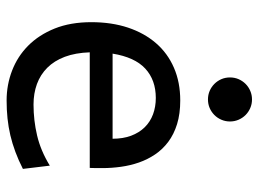

<svg xmlns="http://www.w3.org/2000/svg" viewBox="-120 -643 775 575"><g transform="rotate(90 267.5 -355.5)"><path d="M136.7 -236.8Q138.2 -193.8 150.1 -162.1Q162.1 -130.4 182.9 -109.6Q203.6 -88.9 231.7 -78.6Q259.8 -68.4 293 -68.4Q340.3 -68.4 385.7 -79.1Q431.2 -89.8 476.1 -117.2L485.8 -36.6Q460 -23.4 435.1 -14.2Q410.2 -4.9 385.3 1Q360.4 6.8 334.7 9.5Q309.1 12.2 280.8 12.2Q233.9 12.2 191.4 -4.2Q148.9 -20.5 116.7 -52.5Q84.5 -84.5 65.4 -131.8Q46.4 -179.2 46.4 -241.7Q46.4 -302.2 62.7 -351.3Q79.1 -400.4 109.4 -435.3Q139.6 -470.2 183.1 -489Q226.6 -507.8 280.8 -507.8Q320.8 -507.8 351.6 -498.3Q382.3 -488.8 404.8 -471.9Q427.2 -455.1 442.4 -432.6Q457.5 -410.2 466.6 -384.3Q475.6 -358.4 479.5 -330.3Q483.4 -302.2 483.4 -274.9V-255.9Q483.4 -243.7 482.9 -236.8ZM273.4 -434.6Q219.7 -434.6 185.5 -403.1Q151.4 -371.6 140.6 -305.2H395.5Q395.5 -336.4 386.5 -360.6Q377.4 -384.8 361.1 -401.4Q344.7 -418 322.3 -426.3Q299.8 -434.6 273.4 -434.6ZM211.9 -656.7Q211.9 -670.4 217 -682.4Q222.2 -694.3 231.2 -703.4Q240.2 -712.4 252.2 -717.5Q264.2 -722.7 277.8 -722.7Q291.5 -722.7 303.5 -717.5Q315.4 -712.4 324.5 -703.4Q333.5 -694.3 338.6 -682.4Q343.8 -670.4 343.8 -656.7Q343.8 -643.1 338.6 -631.1Q333.5 -619.1 324.5 -610.1Q315.4 -601.1 303.5 -595.9Q291.5 -590.8 277.8 -590.8Q264.2 -590.8 252.2 -595.9Q240.2 -601.1 231.2 -610.1Q222.2 -619.1 217 -631.1Q211.9 -643.1 211.9 -656.7Z"/></g></svg>

Font: Andika
Style: Regular
Weight: 400
Designer: Victor Gaultney, Annie Olsen, Julie Remington, Don Collingsworth, Eric Hays
Foundry: SIL International
Version: Version 1.001